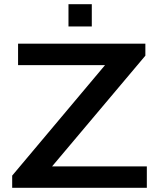

<svg xmlns="http://www.w3.org/2000/svg" viewBox="-20 -894 769 914"><path d="M306 -768V-874H417V-768ZM38 0V-58L480 -584H66V-686H672V-629L228 -102H679V0Z"/></svg>

Font: Archivo SemiExpanded Medium
Style: Regular
Weight: 500
Width: 6
Designer: Hector Gatti
Foundry: Omnibus-Type
Version: Version 2.001; ttfautohint (v1.8.3)